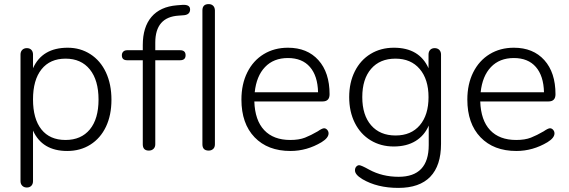

<svg xmlns="http://www.w3.org/2000/svg" viewBox="-20 -730 2778 937"><path d="M418.5 -98.4Q460.9 -149.9 460.9 -244.1Q460.9 -338.4 418.5 -391.1Q376 -443.8 300 -443.8Q224.1 -443.8 182.6 -391.8Q141.1 -339.8 141.1 -244.9Q141.1 -149.9 182.1 -98.4Q223.1 -46.9 299.6 -46.9Q376 -46.9 418.5 -98.4ZM141.1 -397Q186 -497.1 310.5 -497.1Q372.1 -497.1 421.1 -465.6Q470.2 -434.1 497.1 -376.5Q523.9 -318.8 523.9 -243.4Q523.9 -168 497.1 -111.6Q470.2 -55.2 421.1 -24.2Q372.1 6.8 308.1 6.8Q186 6.8 141.1 -92.8V153.8Q141.1 168 133.1 176.5Q125 185.1 111.1 185.1Q97.2 185.1 88.6 176.5Q80.1 168 80.1 153.8V-463.9Q80.1 -478 88.6 -486.6Q97.2 -495.1 111.1 -495.1Q125 -495.1 133.1 -486.6Q141.1 -478 141.1 -463.9Z M600.6 -436Q574.7 -436 574.7 -460Q574.7 -471.2 581.5 -478Q588.4 -484.9 600.6 -484.9H676.8V-509.8Q676.8 -597.7 719.2 -647.5Q761.7 -697.3 842.8 -704.1L868.7 -706.1Q907.7 -709 907.7 -684.1Q907.7 -659.2 878.9 -655.8L852.5 -653.8Q737.8 -647 737.8 -522V-484.9H858.9Q885.7 -484.9 885.7 -460.4Q885.7 -436 858.9 -436H737.8V-25.9Q737.8 -11.7 729 -3.4Q720.2 4.9 706.5 4.9Q676.8 4.9 676.8 -25.9V-436ZM998.5 4.9Q967.8 4.9 967.8 -25.9V-679.2Q967.8 -710 998.5 -710Q1011.7 -710 1020 -702.1Q1028.3 -694.3 1028.8 -679.2V-25.9Q1028.8 -10.7 1020 -2.9Q1011.2 4.9 998.5 4.9Z M1223.1 -279.8H1532.2Q1530.3 -359.9 1492.4 -403.3Q1454.6 -446.8 1385 -446.8Q1315.4 -446.8 1273.4 -402.8Q1231.4 -358.9 1223.1 -279.8ZM1588.4 -270Q1588.4 -234.9 1554.2 -234.9H1221.2Q1224.1 -143.1 1269.3 -95Q1314.5 -46.9 1396.5 -46.9Q1439.5 -46.9 1468.5 -58.3Q1497.6 -69.8 1530.3 -88.9Q1552.2 -104 1561.3 -104Q1570.3 -104 1576.9 -96.4Q1583.5 -88.9 1583.5 -79.1Q1583.5 -57.1 1549.3 -36.1Q1477.5 6.8 1397.5 6.8Q1286.6 6.8 1222.4 -60.1Q1158.2 -127 1158.2 -244.1Q1158.2 -319.3 1186.8 -376.7Q1215.3 -434.1 1266.8 -465.6Q1318.4 -497.1 1385.3 -497.1Q1479.5 -497.1 1533.9 -436.5Q1588.4 -376 1588.4 -270Z M2028.8 -118.9Q2071.3 -168.9 2071.3 -255.9Q2071.3 -342.8 2028.3 -393.3Q1985.4 -443.8 1909.7 -443.8Q1834 -443.8 1791 -394Q1748 -344.2 1748 -256.1Q1748 -168 1791.3 -118.4Q1834.5 -68.8 1910.4 -68.8Q1986.3 -68.8 2028.8 -118.9ZM1902.3 -497.1Q2026.4 -497.1 2071.3 -397V-463.9Q2071.3 -478 2079.3 -486.6Q2087.4 -495.1 2101.3 -495.1Q2115.2 -495.1 2123.8 -486.6Q2132.3 -478 2132.3 -463.9V-27.8Q2132.3 78.1 2079.8 132.6Q2027.3 187 1924.1 187Q1820.8 187 1748 144Q1711.9 122.1 1712.4 101.1Q1712.4 89.8 1718.8 83Q1725.1 76.2 1732.9 76.2Q1742.7 76.2 1781.2 97.7Q1845.7 132.8 1925.3 132.8Q2072.3 132.8 2072.3 -22V-117.2Q2051.3 -68.4 2007.8 -41.7Q1964.4 -15.1 1901.4 -15.1Q1838.4 -15.1 1788.8 -45.2Q1739.3 -75.2 1711.7 -130.1Q1684.1 -185.1 1684.1 -256.1Q1684.1 -327.1 1711.7 -382.1Q1739.3 -437 1788.8 -467Q1838.4 -497.1 1902.3 -497.1Z M2325.7 -279.8H2634.8Q2632.8 -359.9 2595 -403.3Q2557.1 -446.8 2487.5 -446.8Q2418 -446.8 2376 -402.8Q2334 -358.9 2325.7 -279.8ZM2690.9 -270Q2690.9 -234.9 2656.7 -234.9H2323.7Q2326.7 -143.1 2371.8 -95Q2417 -46.9 2499 -46.9Q2542 -46.9 2571 -58.3Q2600.1 -69.8 2632.8 -88.9Q2654.8 -104 2663.8 -104Q2672.9 -104 2679.4 -96.4Q2686 -88.9 2686 -79.1Q2686 -57.1 2651.9 -36.1Q2580.1 6.8 2500 6.8Q2389.2 6.8 2325 -60.1Q2260.7 -127 2260.7 -244.1Q2260.7 -319.3 2289.3 -376.7Q2317.9 -434.1 2369.4 -465.6Q2420.9 -497.1 2487.8 -497.1Q2582 -497.1 2636.5 -436.5Q2690.9 -376 2690.9 -270Z"/></svg>

Font: Nunito-Light
Style: Regular
Weight: 300
Designer: Vernon Adams
Foundry: newtypography
Version: Version 3.000